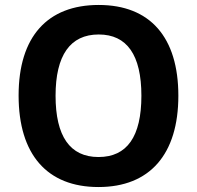

<svg xmlns="http://www.w3.org/2000/svg" viewBox="-20 -744 794 774"><path d="M377 10C584 10 699 -122 699 -358C699 -594 585 -724 378 -724C171 -724 55 -596 55 -359C55 -121 170 10 377 10ZM377 -111C262 -111 204 -195 204 -358C204 -521 263 -605 378 -605C492 -605 550 -522 550 -358C550 -193 492 -111 377 -111Z"/></svg>

Font: Kathrein 75 Bold
Style: Regular
Weight: 700
Designer: Lazydogs Typefoundry, based on Open Sans by Ascender Corporation
Foundry: Lazydogs Typefoundry
Version: Version 1.003;PS 001.003;hotconv 1.0.88;makeotf.lib2.5.64775